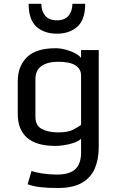

<svg xmlns="http://www.w3.org/2000/svg" viewBox="-20 -778 617 998"><path d="M279.8 199.2Q227.5 199.2 189.9 194.8Q152.3 190.4 123.5 179.7L144 110.8Q165 118.7 202.1 124Q239.3 129.4 275.4 129.4Q342.3 129.4 371.8 101.1Q401.4 72.8 401.4 15.1V-56.6Q386.7 -43 362.1 -34.9Q337.4 -26.9 312 -23.2Q286.6 -19.5 268.6 -19.5Q169.4 -19.5 120.8 -62Q72.3 -104.5 72.3 -185.1V-355.5Q72.3 -433.6 119.9 -480.5Q167.5 -527.3 268.6 -527.3Q294.9 -527.3 323 -519.5Q351.1 -511.7 372.6 -500Q394 -488.3 401.4 -476.1V-517.6H493.2V-12.2Q493.2 48.3 473.4 96.2Q453.6 144 407 171.6Q360.4 199.2 279.8 199.2ZM282.7 -89.8Q334 -89.8 362.3 -105Q390.6 -120.1 401.4 -128.9V-385.7Q401.4 -419.4 372.3 -438.2Q343.3 -457 282.2 -457Q228 -457 196 -435.1Q164.1 -413.1 164.1 -365.2V-170.9Q164.1 -124.5 198.2 -107.2Q232.4 -89.8 282.7 -89.8ZM275.9 -603Q209.5 -603 169.2 -639.4Q128.9 -675.8 128.9 -758.3H194.8Q194.8 -721.2 214.6 -696.8Q234.4 -672.4 275.9 -672.4Q316.9 -672.4 336.7 -696.8Q356.4 -721.2 356.4 -758.3H422.9Q422.9 -675.8 382.3 -639.4Q341.8 -603 275.9 -603Z"/></svg>

Font: Monda
Style: Regular
Weight: 400
Designer: Vernon Adams
Foundry: Vernon Adams
Version: Version 2.100; ttfautohint (v1.8.3)